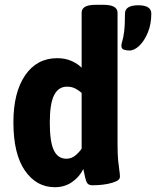

<svg xmlns="http://www.w3.org/2000/svg" viewBox="-20 -774 652 802"><path d="M209 8Q132 8 84 -61.5Q36 -131 36 -263Q36 -388 85 -459.5Q134 -531 219 -531Q253 -531 279.5 -519Q306 -507 321 -491V-721Q321 -737 335 -745.5Q349 -754 382 -754H410Q442 -754 456.5 -745.5Q471 -737 471 -721V-174Q471 -130 473.5 -104Q476 -78 478.5 -62.5Q481 -47 481 -36Q481 -24 466 -17Q451 -10 430.5 -6Q410 -2 391.5 -1Q373 0 366 0Q348 0 342 -13Q336 -26 328 -68Q312 -35 281 -13.5Q250 8 209 8ZM257 -111Q278 -111 294 -124Q310 -137 321 -153V-386Q310 -396 295 -404Q280 -412 260 -412Q224 -412 206 -376.5Q188 -341 188 -262Q188 -181 205 -146Q222 -111 257 -111ZM521 -563Q508 -563 497.5 -566.5Q487 -570 487 -583Q487 -591 491 -603Q495 -615 498.5 -641.5Q502 -668 502 -717Q502 -752 558 -752Q612 -752 612 -717Q612 -673 597.5 -638Q583 -603 562 -583Q541 -563 521 -563Z"/></svg>

Font: Asap Semi Condensed
Style: Bold
Weight: 700
Width: 4
Designer: Pablo Cosgaya
Foundry: Omnibus-Type
Version: Version 3.001; ttfautohint (v1.8.4.7-5d5b)